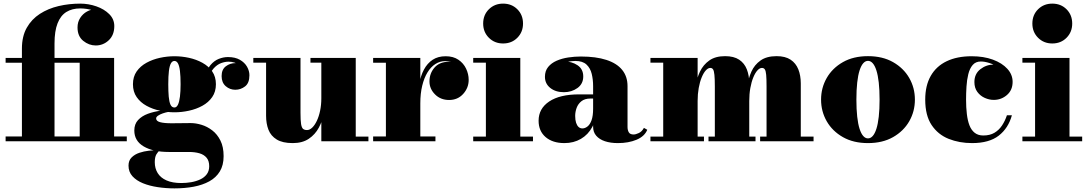

<svg xmlns="http://www.w3.org/2000/svg" viewBox="-20 -780 5998 1060"><path d="M101 0V-511.5Q101 -579.5 127.8 -626.8Q154.5 -674 200.2 -703.5Q246 -733 303.5 -746.5Q361 -760 423 -760Q468.5 -760 511.8 -745Q555 -730 583 -702.2Q611 -674.5 611 -636Q611 -586.5 580.5 -557.8Q550 -529 508.5 -529Q471 -529 439.5 -554.5Q408 -580 408 -628.5Q408 -658.5 422.8 -681.2Q437.5 -704 460.5 -716.5Q483.5 -729 508.5 -729Q547.5 -729 578.8 -703.2Q610 -677.5 610 -636H584Q584 -668.5 558.2 -690Q532.5 -711.5 495.2 -722.5Q458 -733.5 423 -733.5Q378 -733.5 346.2 -713.8Q314.5 -694 297.8 -651.2Q281 -608.5 281 -540V0ZM11 0V-26.5H680V0ZM420 0V-433.5H11V-460H610V0Z M943 260Q896 260 851 253.2Q806 246.5 769.5 231.8Q733 217 711.2 193Q689.5 169 689.5 134.5Q689.5 106 706.8 89Q724 72 749.5 63.5Q775 55 800.5 52.2Q826 49.5 843 49.5H863Q852 57.5 843.2 72.5Q834.5 87.5 834.5 115.5Q834.5 149.5 850.5 175.5Q866.5 201.5 899.2 216Q932 230.5 981 230.5Q1009 230.5 1036 225.8Q1063 221 1085.5 210.5Q1108 200 1121.5 182Q1135 164 1135 138Q1135 108 1120.5 90.8Q1106 73.5 1080.8 66.2Q1055.5 59 1023 59Q1012.5 59 990 59Q967.5 59 945 59Q922.5 59 911.5 59Q825.5 59 773.5 28.5Q721.5 -2 721.5 -59.5Q721.5 -95 742.2 -117.2Q763 -139.5 796.2 -151.8Q829.5 -164 867.8 -168.8Q906 -173.5 941.5 -173.5L940 -165.5Q927.5 -165.5 911 -162.5Q894.5 -159.5 878.5 -154Q862.5 -148.5 852.2 -141.2Q842 -134 842 -126Q842 -111.5 863.8 -105.5Q885.5 -99.5 926.5 -99.5Q944 -99.5 963 -99.8Q982 -100 1000.5 -100.2Q1019 -100.5 1033 -100.5Q1061 -100.5 1092.5 -91Q1124 -81.5 1151.8 -60.2Q1179.5 -39 1197 -4Q1214.5 31 1214.5 82Q1214.5 132 1193.8 166.2Q1173 200.5 1135.8 221Q1098.5 241.5 1049.2 250.8Q1000 260 943 260ZM943 -160Q903.5 -160 863 -168.8Q822.5 -177.5 788.8 -196Q755 -214.5 734.5 -244Q714 -273.5 714 -315Q714 -356.5 734.5 -385.8Q755 -415 788.8 -433.5Q822.5 -452 863 -460.8Q903.5 -469.5 943 -469.5Q983 -469.5 1023.2 -460.8Q1063.5 -452 1097.2 -433.5Q1131 -415 1151.5 -385.8Q1172 -356.5 1172 -315Q1172 -273.5 1151.5 -244Q1131 -214.5 1097.2 -196Q1063.5 -177.5 1023.2 -168.8Q983 -160 943 -160ZM943 -186.5Q955 -186.5 962.5 -202.2Q970 -218 973.5 -246.8Q977 -275.5 977 -315Q977 -359.5 973.5 -388Q970 -416.5 962.5 -430Q955 -443.5 943 -443.5Q931 -443.5 923.5 -430Q916 -416.5 912.5 -388Q909 -359.5 909 -315Q909 -275.5 911.5 -246.8Q914 -218 921.2 -202.2Q928.5 -186.5 943 -186.5ZM1279 -284.5Q1249 -284.5 1226.2 -304.2Q1203.5 -324 1203.5 -360Q1203.5 -396.5 1226.8 -414Q1250 -431.5 1279 -431.5Q1305 -431.5 1330.5 -414Q1356 -396.5 1356 -364.5H1330Q1330 -397 1304.2 -418.2Q1278.5 -439.5 1241 -439.5Q1222.5 -439.5 1200.5 -431.5Q1178.5 -423.5 1159.2 -402Q1140 -380.5 1130 -340.5L1111.5 -354.5Q1121.5 -396.5 1142 -420.8Q1162.5 -445 1188 -455Q1213.5 -465 1238.5 -465Q1278 -465 1304.2 -450Q1330.5 -435 1343.8 -411.8Q1357 -388.5 1357 -364.5Q1357 -321.5 1333 -303Q1309 -284.5 1279 -284.5Z M1596 10Q1540 10 1507.8 -9.8Q1475.5 -29.5 1462.2 -63.5Q1449 -97.5 1449 -141V-434H1378.5V-460H1639V-157.5Q1639 -115.5 1642.2 -95.2Q1645.5 -75 1653.2 -68.5Q1661 -62 1675 -62Q1689.5 -62 1703.5 -75.2Q1717.5 -88.5 1729 -112.5Q1740.5 -136.5 1747.2 -168.5Q1754 -200.5 1754 -237.5H1777.5Q1777.5 -199.5 1769 -156.2Q1760.5 -113 1740.2 -75.2Q1720 -37.5 1684.8 -13.8Q1649.5 10 1596 10ZM1754 0V-434H1694V-460H1944V-26H2014V0Z M2285.5 -209.5Q2285.5 -266 2293.8 -313.5Q2302 -361 2320.5 -395.8Q2339 -430.5 2368.5 -450Q2398 -469.5 2440.5 -469.5Q2482.5 -469.5 2510.8 -450.2Q2539 -431 2553.2 -401Q2567.5 -371 2567.5 -339Q2567.5 -295 2537.2 -261.5Q2507 -228 2459.5 -228Q2412.5 -228 2381.8 -258.8Q2351 -289.5 2351 -330.5Q2351 -375 2379 -407Q2407 -439 2458.5 -439Q2490.5 -439 2514.8 -424.5Q2539 -410 2552.8 -387Q2566.5 -364 2566.5 -339H2540Q2540 -366 2528 -389.5Q2516 -413 2493.2 -427.8Q2470.5 -442.5 2437 -442.5Q2408.5 -442.5 2383.5 -426.5Q2358.5 -410.5 2340 -380.2Q2321.5 -350 2311 -306.8Q2300.5 -263.5 2300.5 -209.5ZM2300.5 -460V-26.5H2384V0H2040V-26.5H2110.5V-433.5H2040V-460Z M2757.5 -540Q2710.5 -540 2679 -571.5Q2647.5 -603 2647.5 -650Q2647.5 -697.5 2679 -728.8Q2710.5 -760 2757.5 -760Q2805 -760 2836.2 -728.8Q2867.5 -697.5 2867.5 -650Q2867.5 -603 2836.2 -571.5Q2805 -540 2757.5 -540ZM2852.5 -460V-26H2922.5V0H2592.5V-26H2662.5V-434H2592.5V-460Z M3391.5 10Q3350.5 10 3319.8 -0.2Q3289 -10.5 3271.8 -30.5Q3254.5 -50.5 3254.5 -80V-304.5Q3254.5 -340.5 3246.8 -372.2Q3239 -404 3217.8 -423.8Q3196.5 -443.5 3156.5 -443.5Q3138 -443.5 3114.8 -439Q3091.5 -434.5 3070.2 -424.5Q3049 -414.5 3035.2 -397.8Q3021.5 -381 3021.5 -356H2989.5Q2989.5 -393 3020 -417Q3050.5 -441 3093 -441Q3137 -441 3168.5 -419.8Q3200 -398.5 3200 -358Q3200 -317 3168 -294Q3136 -271 3093 -271Q3047.5 -271 3018 -294.5Q2988.5 -318 2988.5 -356Q2988.5 -388.5 3006.2 -410.2Q3024 -432 3053.2 -444.8Q3082.5 -457.5 3117.5 -462.8Q3152.5 -468 3186.5 -468Q3270.5 -468 3328 -449.2Q3385.5 -430.5 3415 -394Q3444.5 -357.5 3444.5 -304.5V-79Q3444.5 -61.5 3451.5 -49.5Q3458.5 -37.5 3478 -37.5Q3489.5 -37.5 3506.8 -45.5Q3524 -53.5 3535 -74L3553.5 -63.5Q3538.5 -27 3494.2 -8.5Q3450 10 3391.5 10ZM3096 10Q3031 10 2992.2 -23.2Q2953.5 -56.5 2953.5 -113.5Q2953.5 -180.5 3012.2 -219.8Q3071 -259 3177.5 -259H3301V-236H3240Q3208.5 -236 3190 -221.2Q3171.5 -206.5 3163.5 -184.5Q3155.5 -162.5 3155.5 -140Q3155.5 -117.5 3160.5 -102.2Q3165.5 -87 3174.2 -79Q3183 -71 3195.5 -71Q3209.5 -71 3223.2 -81.5Q3237 -92 3245.8 -116Q3254.5 -140 3254.5 -180.5H3272.5Q3272.5 -121.5 3249.8 -79Q3227 -36.5 3187 -13.2Q3147 10 3096 10Z M3831.5 -460V-26H3866.5V0H3571V-26H3641.5V-434H3571V-460ZM4116.5 -319.5V-26H4151V0H3891.5V-26H3926.5V-302.5Q3926.5 -344.5 3924.2 -366.5Q3922 -388.5 3916.8 -396.8Q3911.5 -405 3901.5 -405Q3889 -405 3876.5 -391.2Q3864 -377.5 3853.8 -352.5Q3843.5 -327.5 3837.5 -294.2Q3831.5 -261 3831.5 -222.5H3813.5Q3813.5 -261 3820 -304Q3826.5 -347 3844.5 -384.8Q3862.5 -422.5 3896 -446.2Q3929.5 -470 3983 -470Q4031.5 -470 4060.8 -450.5Q4090 -431 4103.2 -397Q4116.5 -363 4116.5 -319.5ZM4401 -319.5V-26H4471.5V0H4176.5V-26H4212V-302.5Q4212 -344.5 4210 -366.5Q4208 -388.5 4202.5 -396.8Q4197 -405 4186.5 -405Q4174 -405 4161.5 -391.2Q4149 -377.5 4138.8 -352.5Q4128.5 -327.5 4122.5 -294.2Q4116.5 -261 4116.5 -222.5H4100Q4100 -261 4105.8 -304Q4111.5 -347 4128.5 -384.8Q4145.5 -422.5 4179 -446.2Q4212.5 -470 4267.5 -470Q4315.5 -470 4344.8 -450.5Q4374 -431 4387.5 -397Q4401 -363 4401 -319.5Z M4772 10Q4691.5 10 4633.5 -23Q4575.5 -56 4544.2 -110.5Q4513 -165 4513 -230Q4513 -295 4544.2 -349.5Q4575.5 -404 4633.5 -437Q4691.5 -470 4772 -470Q4852.5 -470 4910.5 -437Q4968.5 -404 4999.8 -349.5Q5031 -295 5031 -230Q5031 -165 4999.8 -110.5Q4968.5 -56 4910.5 -23Q4852.5 10 4772 10ZM4772 -16Q4786.5 -16 4798.2 -29.2Q4810 -42.5 4818.5 -69Q4827 -95.5 4831.5 -135.8Q4836 -176 4836 -230Q4836 -284 4831.5 -324.2Q4827 -364.5 4818.5 -391Q4810 -417.5 4798.2 -430.8Q4786.5 -444 4772 -444Q4757.5 -444 4745.8 -430.8Q4734 -417.5 4725.5 -391Q4717 -364.5 4712.5 -324.2Q4708 -284 4708 -230Q4708 -176 4712.5 -135.8Q4717 -95.5 4725.5 -69Q4734 -42.5 4745.8 -29.2Q4757.5 -16 4772 -16Z M5346.5 10Q5276 10 5217.2 -13.5Q5158.5 -37 5123.2 -89.8Q5088 -142.5 5088 -230Q5088 -307.5 5118.5 -361Q5149 -414.5 5206.5 -442Q5264 -469.5 5344.5 -469.5Q5410.5 -469.5 5461.5 -450.8Q5512.5 -432 5541.5 -400Q5570.5 -368 5570.5 -328Q5570.5 -282.5 5539.2 -255.5Q5508 -228.5 5466.5 -228.5Q5441.5 -228.5 5416.8 -239.5Q5392 -250.5 5375.8 -272.5Q5359.5 -294.5 5359.5 -327Q5359.5 -372 5392.2 -397.8Q5425 -423.5 5466.5 -423.5Q5506.5 -423.5 5538 -398.2Q5569.5 -373 5569.5 -328H5543.5Q5543.5 -352.5 5528.8 -373Q5514 -393.5 5490.8 -408.8Q5467.5 -424 5442 -432.2Q5416.5 -440.5 5395 -440.5Q5366.5 -440.5 5350 -421.2Q5333.5 -402 5325.8 -370.5Q5318 -339 5315.8 -302.2Q5313.5 -265.5 5313.5 -230Q5313.5 -187 5317.8 -150.8Q5322 -114.5 5332.2 -88Q5342.5 -61.5 5361.2 -46.8Q5380 -32 5408.5 -32Q5445 -32 5470.2 -47Q5495.5 -62 5512.2 -87.5Q5529 -113 5539 -143.5H5566.5Q5547 -72.5 5494 -31.2Q5441 10 5346.5 10Z M5789.5 -540Q5742.5 -540 5711 -571.5Q5679.5 -603 5679.5 -650Q5679.5 -697.5 5711 -728.8Q5742.5 -760 5789.5 -760Q5837 -760 5868.2 -728.8Q5899.5 -697.5 5899.5 -650Q5899.5 -603 5868.2 -571.5Q5837 -540 5789.5 -540ZM5884.5 -460V-26H5954.5V0H5624.5V-26H5694.5V-434H5624.5V-460Z"/></svg>

Font: Bodoni Moda 9pt Black
Style: Regular
Weight: 900
Designer: Owen Earl
Foundry: indestructible type
Version: Version 2.005